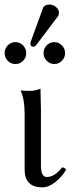

<svg xmlns="http://www.w3.org/2000/svg" viewBox="-25 -804 326 834"><path d="M189 -784.2Q205.1 -784.2 218 -773.7Q231 -763.2 231 -749Q231 -737.8 225.1 -731L132.8 -608.9Q127 -601.1 121.1 -601.1Q106.9 -601.1 106.9 -613.8Q106.9 -617.7 108.9 -624L161.1 -767.1Q167 -784.2 189 -784.2ZM-4.9 -573.2Q-4.9 -593.3 9 -607.2Q22.9 -621.1 42 -621.1Q61 -621.1 75 -606.9Q88.9 -592.8 88.9 -573.2Q88.9 -554.2 75.4 -540Q62 -525.9 42 -525.9Q22 -525.9 8.5 -540Q-4.9 -554.2 -4.9 -573.2ZM164.1 -573.2Q164.1 -593.3 178 -607.2Q191.9 -621.1 210.9 -621.1Q230 -621.1 243.9 -606.9Q257.8 -592.8 257.8 -573.2Q257.8 -554.2 243.9 -540Q230 -525.9 210.9 -525.9Q191.9 -525.9 178 -540Q164.1 -554.2 164.1 -573.2ZM82 -307.1Q82 -374 64.9 -409.2L66.9 -411.1Q79.1 -409.2 106 -409.2Q127.9 -409.2 150.9 -418.9Q152.8 -357.9 152.8 -327.1V-85Q152.8 -35.2 178.2 -35.2Q212.4 -35.2 245.1 -77.1Q247.1 -76.7 249.5 -76.2Q259.8 -72.8 262.2 -66.9Q245.1 -37.1 216.1 -13.7Q187 9.8 159.2 9.8Q82 9.8 82 -67.9Z"/></svg>

Font: Linux Libertine Display
Style: Regular
Weight: 400
Designer: Philipp H. Poll
Foundry: Philipp H. Poll
Version: Version 5.0.9